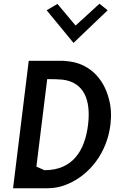

<svg xmlns="http://www.w3.org/2000/svg" viewBox="-20 -1019 621 1029"><path d="M230 -964 374 -789 557 -964 513 -999 385 -882 288 -998ZM234 -10C273 -10 311 -18 346 -34C459 -83 553 -197 572 -352C578 -403 575 -449 563 -491C534 -603 454 -681 341 -691C333 -692 325 -693 318 -693H134L50 -10ZM220 -107H218L175 -126L233 -595H242C268 -595 292 -594 317 -592C429 -577 468 -485 452 -351C435 -209 367 -107 220 -107Z"/></svg>

Font: Bluebird
Style: LiNrwObl
Weight: 300
Designer: Jasper
Foundry: Cannot Into Space Fonts
Version: Version 0.98